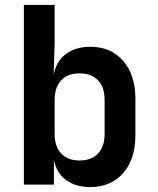

<svg xmlns="http://www.w3.org/2000/svg" viewBox="-20 -750 640 780"><path d="M347 10Q287 10 248 -19Q209 -48 199 -101V0H77V-730H202V-576L198 -445Q207 -499 246.5 -529.5Q286 -560 347 -560Q430 -560 480 -503Q530 -446 530 -349V-200Q530 -103 480 -46.5Q430 10 347 10ZM303 -98Q351 -98 378 -126Q405 -154 405 -206V-344Q405 -396 378 -424Q351 -452 303 -452Q255 -452 228.5 -423.5Q202 -395 202 -344V-206Q202 -155 228.5 -126.5Q255 -98 303 -98Z"/></svg>

Font: NKDuy Mono
Style: Bold
Weight: 700
Monospace: yes
Designer: NKDuy
Foundry: NKDuy
Version: Version 2.251; ttfautohint (v1.8.4.7-5d5b)